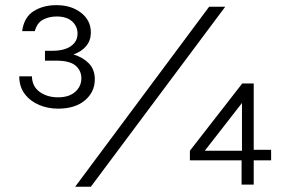

<svg xmlns="http://www.w3.org/2000/svg" viewBox="-20 -700 1070 728"><path d="M200 -288Q162 -288 128.5 -302Q95 -316 74 -343.5Q53 -371 53 -410.5H101Q102 -372 130.5 -351.5Q159 -331 200 -331Q242 -331 265.2 -351.8Q288.5 -372.5 288.5 -403Q288.5 -432.5 266.5 -451.2Q244.5 -470 193.5 -470H150.5V-507.5H179.5Q223.5 -507.5 248.8 -525Q274 -542.5 274 -573Q274 -600 253.5 -618.8Q233 -637.5 195 -637.5Q166 -637.5 143.2 -625.5Q120.5 -613.5 112 -582H64Q71 -634.5 107.2 -657.5Q143.5 -680.5 194 -680.5Q250.5 -680.5 287.5 -651.5Q324.5 -622.5 324.5 -577Q324.5 -547.5 307.5 -526.2Q290.5 -505 258.5 -493.5Q294 -483 316.8 -459.8Q339.5 -436.5 339.5 -399.5Q339.5 -351 302 -319.5Q264.5 -288 200 -288ZM265 8 773 -674.5H834L324.5 8ZM898.5 -383.5H942V-132H1008V-92H942V0H896V-92H700V-128.5ZM897.5 -309.5 756.5 -128.5H897.5Z"/></svg>

Font: Karla
Style: Regular
Weight: 400
Designer: Jonathan Pinhorn
Version: Version 2.004;gftools[0.9.33]